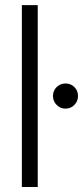

<svg xmlns="http://www.w3.org/2000/svg" viewBox="-20 -748 335 768"><path d="M130.9 -727.5V0H67.4V-727.5ZM242.2 -313.5Q221.2 -313.5 206.5 -328.4Q191.9 -343.3 191.9 -363.8Q191.9 -385.3 206.5 -399.7Q221.2 -414.1 242.2 -414.1Q263.2 -414.1 277.6 -399.7Q292 -385.3 292 -363.8Q292 -343.3 277.6 -328.4Q263.2 -313.5 242.2 -313.5Z"/></svg>

Font: Inter 28pt Light
Style: Regular
Weight: 300
Designer: Rasmus Andersson
Foundry: rsms
Version: Version 4.001;git-66647c0bb